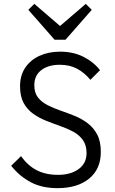

<svg xmlns="http://www.w3.org/2000/svg" viewBox="-20 -966 594 996"><path d="M278 10Q198 10 140 -20.5Q82 -51 38 -106L89 -156Q124 -107 170.5 -83Q217 -59 281 -59Q347 -59 388 -89Q429 -119 429 -172Q429 -213 410 -239.5Q391 -266 360.5 -282.5Q330 -299 293 -312Q256 -325 219.5 -339.5Q183 -354 152 -376Q121 -398 102.5 -432Q84 -466 84 -519Q84 -575 111 -615Q138 -655 185 -676.5Q232 -698 292 -698Q359 -698 411.5 -672Q464 -646 499 -602L449 -552Q417 -590 379 -610Q341 -630 290 -630Q230 -630 194 -602Q158 -574 158 -524Q158 -485 176.5 -461Q195 -437 226 -421Q257 -405 293.5 -392.5Q330 -380 367 -365Q404 -350 434.5 -327Q465 -304 484 -268.5Q503 -233 503 -178Q503 -89 442.5 -39.5Q382 10 278 10ZM425 -946 456 -915 320 -760H263L127 -915L158 -946L315 -811H268Z"/></svg>

Font: Outfit Thin Light
Style: Regular
Weight: 300
Version: Version 1.100;gftools[0.9.27]